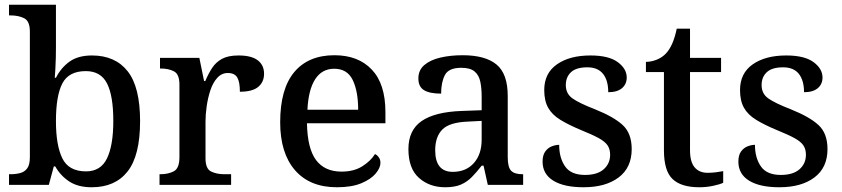

<svg xmlns="http://www.w3.org/2000/svg" viewBox="-20 -780 3552 810"><path d="M367 10Q309 10 272 -14.5Q235 -39 213 -78H207L186 0H18V-45H25Q47 -45 65.5 -50Q84 -55 95 -70Q106 -85 106 -117V-647Q106 -691 82 -703Q58 -715 25 -715H18V-760H216V-580Q216 -562 215.5 -536.5Q215 -511 213.5 -487.5Q212 -464 211 -452H216Q238 -495 274 -520.5Q310 -546 368 -546Q466 -546 518.5 -479.5Q571 -413 571 -269Q571 -124 518.5 -57Q466 10 367 10ZM343 -57Q405 -57 431.5 -112Q458 -167 458 -270Q458 -376 431.5 -428Q405 -480 342 -480Q270 -480 243 -428Q216 -376 216 -269Q216 -167 243 -112Q270 -57 343 -57Z M653 0V-45H657Q690 -45 713.5 -57.5Q737 -70 737 -117V-423Q737 -467 714 -479Q691 -491 658 -491H655V-536H821L841 -438H846Q859 -469 875 -493.5Q891 -518 917 -532Q943 -546 986 -546Q1041 -546 1067.5 -525.5Q1094 -505 1094 -469Q1094 -434 1069.5 -413.5Q1045 -393 992 -393Q992 -434 981 -453Q970 -472 941 -472Q915 -472 896.5 -451.5Q878 -431 867.5 -399Q857 -367 852 -332Q847 -297 847 -268V-112Q847 -68 870.5 -56.5Q894 -45 926 -45H955V0Z M1401 10Q1287 10 1224.5 -62Q1162 -134 1162 -264Q1162 -405 1221.5 -476Q1281 -547 1391 -547Q1491 -547 1548.5 -486.5Q1606 -426 1606 -307V-260H1275Q1277 -153 1313.5 -104.5Q1350 -56 1421 -56Q1473 -56 1508.5 -78.5Q1544 -101 1562 -130Q1570 -127 1577.5 -117Q1585 -107 1585 -93Q1585 -72 1565 -48Q1545 -24 1504.5 -7Q1464 10 1401 10ZM1491 -317Q1491 -395 1468 -442.5Q1445 -490 1390 -490Q1338 -490 1309.5 -445.5Q1281 -401 1277 -317Z M1858 10Q1792 10 1747.5 -29.5Q1703 -69 1703 -151Q1703 -231 1759 -269.5Q1815 -308 1929 -312L2012 -315V-373Q2012 -409 2006 -436.5Q2000 -464 1981.5 -479Q1963 -494 1926 -494Q1873 -494 1857 -463.5Q1841 -433 1841 -385Q1793 -385 1769 -399.5Q1745 -414 1745 -449Q1745 -484 1770 -505.5Q1795 -527 1837.5 -537Q1880 -547 1932 -547Q2027 -547 2074.5 -508Q2122 -469 2122 -375V-117Q2122 -75 2136 -60Q2150 -45 2184 -45H2187V0H2038L2020 -81H2012Q1991 -54 1971 -33.5Q1951 -13 1925 -1.5Q1899 10 1858 10ZM1890 -55Q1946 -55 1979 -92Q2012 -129 2012 -191V-270L1954 -267Q1876 -264 1846 -233.5Q1816 -203 1816 -146Q1816 -55 1890 -55Z M2442 10Q2359 10 2314 -18Q2269 -46 2269 -98Q2269 -125 2280 -140.5Q2291 -156 2307.5 -162.5Q2324 -169 2339 -169Q2339 -114 2364 -78Q2389 -42 2448 -42Q2500 -42 2527 -66Q2554 -90 2554 -127Q2554 -151 2543 -167Q2532 -183 2505.5 -197.5Q2479 -212 2432 -231Q2379 -253 2344 -274.5Q2309 -296 2292.5 -325.5Q2276 -355 2276 -400Q2276 -471 2329.5 -508.5Q2383 -546 2471 -546Q2548 -546 2586 -518Q2624 -490 2624 -453Q2624 -425 2604 -408Q2584 -391 2546 -391Q2546 -441 2524 -468.5Q2502 -496 2458 -496Q2411 -496 2389 -475.5Q2367 -455 2367 -421Q2367 -385 2395 -365Q2423 -345 2490 -319Q2570 -287 2607.5 -252Q2645 -217 2645 -151Q2645 -73 2590 -31.5Q2535 10 2442 10Z M2930 10Q2854 10 2817.5 -24.5Q2781 -59 2781 -146V-476H2705V-519Q2727 -519 2750 -528Q2773 -537 2789 -554Q2820 -586 2835 -659H2891V-536H3022V-476H2891V-146Q2891 -97 2910.5 -74Q2930 -51 2965 -51Q2983 -51 2999 -53Q3015 -55 3031 -58V-9Q3017 -2 2988.5 4Q2960 10 2930 10Z M3268 10Q3185 10 3140 -18Q3095 -46 3095 -98Q3095 -125 3106 -140.5Q3117 -156 3133.5 -162.5Q3150 -169 3165 -169Q3165 -114 3190 -78Q3215 -42 3274 -42Q3326 -42 3353 -66Q3380 -90 3380 -127Q3380 -151 3369 -167Q3358 -183 3331.5 -197.5Q3305 -212 3258 -231Q3205 -253 3170 -274.5Q3135 -296 3118.5 -325.5Q3102 -355 3102 -400Q3102 -471 3155.5 -508.5Q3209 -546 3297 -546Q3374 -546 3412 -518Q3450 -490 3450 -453Q3450 -425 3430 -408Q3410 -391 3372 -391Q3372 -441 3350 -468.5Q3328 -496 3284 -496Q3237 -496 3215 -475.5Q3193 -455 3193 -421Q3193 -385 3221 -365Q3249 -345 3316 -319Q3396 -287 3433.5 -252Q3471 -217 3471 -151Q3471 -73 3416 -31.5Q3361 10 3268 10Z"/></svg>

Font: Noto Serif Sinhala Medium
Style: Regular
Weight: 500
Designer: Jelle Bosma - Monotype Design Team
Foundry: Monotype Imaging Inc.
Version: Version 2.007; ttfautohint (v1.8.4.7-5d5b)